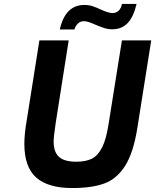

<svg xmlns="http://www.w3.org/2000/svg" viewBox="-20 -944 784 970"><path d="M103 -217Q103 -269 116 -342L179 -740H327L261 -320Q251 -252 251 -229Q251 -176 278 -151.5Q305 -127 365 -127Q414 -127 444.5 -142.5Q475 -158 496 -199.5Q517 -241 529 -320L596 -740H744L674 -298Q654 -172 612 -106Q570 -40 507 -17Q444 6 345 6Q223 6 163 -47Q103 -100 103 -217ZM406 -919Q429 -919 448.5 -912.5Q468 -906 491 -895Q529 -878 548 -878Q567 -878 579.5 -890Q592 -902 596 -924H670Q654 -857 624 -826.5Q594 -796 547 -796Q526 -796 507.5 -802Q489 -808 460 -820Q445 -827 430 -832Q415 -837 404 -837Q386 -837 373.5 -825Q361 -813 356 -795H282Q310 -919 406 -919Z"/></svg>

Font: Exo
Style: Bold Italic
Weight: 700
Italic angle: -9°
Designer: Natanael Gama
Foundry: Natanael Gama
Version: Version 1.500; ttfautohint (v1.6)